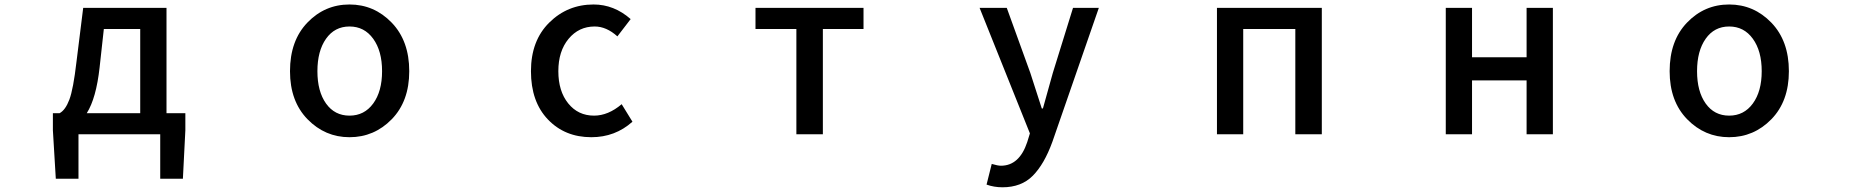

<svg xmlns="http://www.w3.org/2000/svg" viewBox="-20 -584 8040 835"><path d="M431.6 -458 413.1 -290Q398.4 -157.2 357.4 -91.8H589.8V-458ZM704.1 -91.8H786.1V-17.6L775.4 193.4H676.8V0H321.3V193.4H222.7L210 -17.6V-91.8H239.3Q264.6 -105.5 281.7 -150.9Q298.8 -196.3 312.5 -314.5L341.8 -549.8H704.1Z M1500 12.7Q1393.6 12.7 1317.4 -65.4Q1241.2 -143.6 1241.2 -274.4Q1241.2 -407.2 1316.9 -485.8Q1392.6 -564.5 1500 -564.5Q1607.4 -564.5 1683.6 -485.4Q1759.8 -406.2 1759.8 -274.4Q1759.8 -143.6 1683.6 -65.4Q1607.4 12.7 1500 12.7ZM1397.9 -133.8Q1435.5 -81.1 1500 -81.1Q1564.5 -81.1 1603 -133.8Q1641.6 -186.5 1641.6 -274.4Q1641.6 -362.3 1603 -415.5Q1564.5 -468.8 1500 -468.8Q1435.5 -468.8 1397.9 -415.5Q1360.4 -362.3 1360.4 -274.4Q1360.4 -186.5 1397.9 -133.8Z M2551.8 12.7Q2436.5 12.7 2362.8 -64.5Q2289.1 -141.6 2289.1 -274.4Q2289.1 -407.2 2368.7 -485.8Q2448.2 -564.5 2561.5 -564.5Q2650.4 -564.5 2722.7 -501L2665 -425.8Q2617.2 -468.8 2566.4 -468.8Q2497.1 -468.8 2452.6 -415Q2408.2 -361.3 2408.2 -274.4Q2408.2 -187.5 2451.2 -134.3Q2494.1 -81.1 2563.5 -81.1Q2625 -81.1 2683.6 -130.9L2730.5 -54.7Q2655.3 12.7 2551.8 12.7Z M3443.4 0V-458H3265.6V-549.8H3735.4V-458H3558.6V0Z M4758.8 -549.8 4556.6 33.2Q4521.5 129.9 4471.7 180.2Q4421.9 230.5 4339.8 230.5Q4302.7 230.5 4270.5 218.8L4293 128.9Q4319.3 136.7 4333 136.7Q4413.1 136.7 4447.3 34.2L4459 -3.9L4240.2 -549.8H4358.4L4460.9 -266.6Q4490.2 -174.8 4510.7 -112.3H4515.6L4558.6 -266.6L4646.5 -549.8Z M5272.5 0V-549.8H5728.5V0H5613.3V-458H5386.7V0Z M6267.6 0V-549.8H6381.8V-335H6619.1V-549.8H6733.4V0H6619.1V-234.4H6381.8V0Z M7500 12.7Q7393.6 12.7 7317.4 -65.4Q7241.2 -143.6 7241.2 -274.4Q7241.2 -407.2 7316.9 -485.8Q7392.6 -564.5 7500 -564.5Q7607.4 -564.5 7683.6 -485.4Q7759.8 -406.2 7759.8 -274.4Q7759.8 -143.6 7683.6 -65.4Q7607.4 12.7 7500 12.7ZM7397.9 -133.8Q7435.5 -81.1 7500 -81.1Q7564.5 -81.1 7603 -133.8Q7641.6 -186.5 7641.6 -274.4Q7641.6 -362.3 7603 -415.5Q7564.5 -468.8 7500 -468.8Q7435.5 -468.8 7397.9 -415.5Q7360.4 -362.3 7360.4 -274.4Q7360.4 -186.5 7397.9 -133.8Z"/></svg>

Font: Gen Shin Gothic Monospace Medium
Style: Regular
Weight: 500
Designer: [Source Han Sans]
Ryoko NISHIZUKA  (kana & ideographs); Paul D. Hunt (Latin, Greek & Cyrillic); Wenlong ZHANG  (bopomofo
Version: Version 1.002.20150607